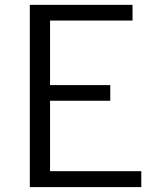

<svg xmlns="http://www.w3.org/2000/svg" viewBox="-20 -763 629 783"><path d="M101.6 0V-743.2H520.5V-679.2H184.1V-416H429.7V-352.1H184.1V-64.9H556.2V0Z"/></svg>

Font: HaufeMerriweatherSansLt
Style: Regular
Weight: 300
Designer: Eben Sorkin
Foundry: Eben Sorkin
Version: Version 1.56